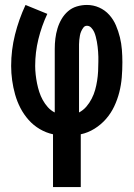

<svg xmlns="http://www.w3.org/2000/svg" viewBox="-20 -540 540 775"><path d="M194 215V2Q166 -4 140.5 -19Q115 -34 95.5 -56Q76 -78 62.5 -104Q49 -130 41 -158.5Q33 -187 29 -216Q25 -245 25 -274Q25 -338 40.5 -400Q56 -462 83 -520L171 -484Q148 -435 135 -382Q122 -329 122 -274Q122 -257 124 -239Q126 -221 129.5 -203.5Q133 -186 138.5 -169Q144 -152 152.5 -136.5Q161 -121 173 -107.5Q185 -94 201 -86V-343Q201 -364 203.5 -384.5Q206 -405 212 -425Q218 -445 228.5 -463Q239 -481 254.5 -494.5Q270 -508 290 -514Q310 -520 331 -520Q357 -520 380.5 -509.5Q404 -499 421 -480Q438 -461 448 -437.5Q458 -414 464 -389.5Q470 -365 472 -339.5Q474 -314 474 -289Q474 -258 471.5 -227.5Q469 -197 461.5 -167.5Q454 -138 441 -110.5Q428 -83 408 -60Q388 -37 361.5 -20.5Q335 -4 306 2V215ZM299 -86Q316 -95 328.5 -109.5Q341 -124 350 -141.5Q359 -159 364 -177Q369 -195 372 -214Q375 -233 376 -252.5Q377 -272 377 -291Q377 -301 377 -311Q377 -321 376 -331.5Q375 -342 374 -352Q373 -362 371 -372Q369 -382 366.5 -392Q364 -402 360 -411Q356 -420 348.5 -428Q341 -436 331 -436Q322 -436 316.5 -428.5Q311 -421 307.5 -413Q304 -405 302.5 -396Q301 -387 300 -378.5Q299 -370 299 -361Q299 -352 299 -343Z"/></svg>

Font: Iosevka Fixed
Style: Bold
Weight: 700
Monospace: yes
Designer: Belleve Invis
Foundry: Belleve Invis
Version: Version 32.3.0